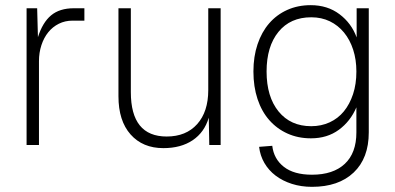

<svg xmlns="http://www.w3.org/2000/svg" viewBox="-20 -562 1532 744"><path d="M83 0V-530H124L127 -418Q145 -475 178 -502.5Q211 -530 266 -530H307V-482H261Q232 -482 208 -470Q184 -458 167 -437Q150 -416 140.5 -387Q131 -358 131 -325V0Z M613 12Q533 12 486 -41Q439 -94 439 -189V-530H487V-205Q487 -33 626 -33Q701 -33 744 -81Q787 -129 787 -213V-530H835V0H791L789 -106Q772 -49 726.5 -18.5Q681 12 613 12Z M1189 162Q1147 162 1111 150.5Q1075 139 1048 118.5Q1021 98 1004.5 69.5Q988 41 984 7L1035 3Q1041 54 1080 84.5Q1119 115 1189 115Q1271 115 1316 73Q1361 31 1361 -49V-146Q1338 -92 1293 -59Q1248 -26 1185 -26Q1135 -26 1094 -44.5Q1053 -63 1023.5 -96.5Q994 -130 978 -178Q962 -226 962 -285Q962 -343 978 -390.5Q994 -438 1023 -471.5Q1052 -505 1093 -523.5Q1134 -542 1184 -542Q1249 -542 1295.5 -507Q1342 -472 1362 -417V-530H1409V-49Q1409 51 1350.5 106.5Q1292 162 1189 162ZM1186 -73Q1225 -73 1257.5 -88Q1290 -103 1312.5 -130.5Q1335 -158 1348 -197Q1361 -236 1361 -285Q1361 -331 1348.5 -369.5Q1336 -408 1313 -436Q1290 -464 1258 -479.5Q1226 -495 1186 -495Q1105 -495 1059 -438.5Q1013 -382 1013 -285Q1013 -187 1059.5 -130Q1106 -73 1186 -73Z"/></svg>

Font: Geist ExtLt
Style: Regular
Weight: 400
Designer: Basement.studio, Andrés Briganti, Mateo Zaragoza
Foundry: Basement.studio, Vercel, Andrés Briganti, Guido Ferreyra, Mateo Zaragoza
Version: Version 1.401